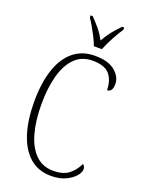

<svg xmlns="http://www.w3.org/2000/svg" viewBox="-172 -1012 824 1101"><g transform="rotate(20 239.5 -461.5)"><path d="M283 10Q206 10 153.5 -35.5Q101 -81 74.5 -164Q48 -247 48 -358Q48 -471 75 -553Q102 -635 155.5 -679.5Q209 -724 287 -724Q368 -724 409.5 -689.5Q451 -655 451 -611Q451 -562 418 -562Q418 -621 388 -657Q358 -693 284 -693Q218 -693 175.5 -650.5Q133 -608 112.5 -532.5Q92 -457 92 -358Q92 -259 113 -183Q134 -107 177 -64.5Q220 -22 286 -22Q347 -22 381 -49.5Q415 -77 433 -117Q447 -109 447 -88Q447 -71 428 -48Q409 -25 372 -7.5Q335 10 283 10ZM261 -773Q253 -796 239.5 -822.5Q226 -849 211 -875Q196 -901 183 -920V-933H196Q225 -903 246 -877.5Q267 -852 286 -817Q305 -852 325.5 -877.5Q346 -903 375 -933H388V-920Q369 -892 346 -849.5Q323 -807 310 -773Z"/></g></svg>

Font: Noto Serif Lao Condensed ExtraLight
Style: Regular
Weight: 200
Width: 3
Designer: Monotype Design Team
Foundry: Monotype Imaging Inc.
Version: Version 2.003; ttfautohint (v1.8.4.7-5d5b)